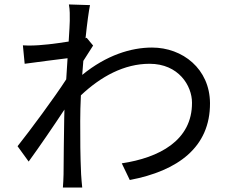

<svg xmlns="http://www.w3.org/2000/svg" viewBox="-20 -811 1040 864"><path d="M370 -641 365 -639C372 -708 380 -764 385 -788L290 -791C295 -766 294 -740 294 -717C294 -706 292 -671 289 -624C230 -615 169 -606 109 -606C101 -606 92 -607 83 -607L91 -524C153 -532 239 -544 284 -549C282 -518 280 -486 278 -454C228 -376 114 -222 59 -153L109 -84C157 -150 222 -245 270 -318C270 -303 269 -290 269 -280C267 -170 267 -121 266 -26C266 -10 264 19 263 33H350C348 15 346 -10 345 -27C341 -116 341 -176 341 -266C341 -301 342 -341 344 -382C434 -467 539 -524 653 -524C784 -524 844 -425 844 -349C845 -178 695 -101 528 -76L564 -1C780 -42 926 -148 925 -347C924 -501 802 -597 664 -597C570 -597 459 -563 350 -474C352 -495 353 -517 355 -537C370 -561 387 -588 399 -606Z"/></svg>

Font: Noto Sans KR Regular
Style: Regular
Weight: 400
Designer: Ryoko NISHIZUKA  (kana & ideographs); Paul D. Hunt (Latin, Greek & Cyrillic); Wenlong ZHANG  (bopomofo); Sandoll Communi
Foundry: Adobe Systems Incorporated
Version: Version 1.004;PS 1.004;hotconv 1.0.82;makeotf.lib2.5.63406